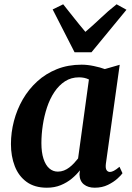

<svg xmlns="http://www.w3.org/2000/svg" viewBox="-20 -865 616 895"><path d="M473.5 -101.5Q471 -80.5 476.8 -72Q482.5 -63.5 492.5 -63.5Q500.5 -63.5 511 -69Q521.5 -74.5 537 -87.5L551 -57.5Q545.5 -49 527.8 -32.8Q510 -16.5 483 -3.2Q456 10 421.5 10Q390.5 10 371 -5.5Q351.5 -21 350.5 -52L352.5 -71Q337 -51 314.8 -32.5Q292.5 -14 263.5 -2Q234.5 10 198.5 10Q141.5 10 104.2 -17Q67 -44 49 -90.2Q31 -136.5 31 -193.5Q31 -247.5 45 -301Q59 -354.5 86.2 -401.8Q113.5 -449 153.5 -485.5Q193.5 -522 245.5 -542.8Q297.5 -563.5 360.5 -563.5Q387 -563.5 417.2 -557.2Q447.5 -551 468.5 -543L538 -563ZM394.5 -494.5Q384.5 -499.5 373 -502Q361.5 -504.5 348.5 -504.5Q311.5 -504.5 283 -486Q254.5 -467.5 233.5 -436Q212.5 -404.5 199.2 -364.5Q186 -324.5 179.5 -281.5Q173 -238.5 173 -197.5Q173 -154.5 182.8 -124.8Q192.5 -95 209.8 -80Q227 -65 249.5 -65Q264.5 -65 278 -70.2Q291.5 -75.5 303.2 -84.5Q315 -93.5 325.2 -104.5Q335.5 -115.5 344 -126.5ZM327.5 -621.5 225.5 -821 274.5 -845Q299.5 -814 325.2 -781.2Q351 -748.5 378 -716.5Q415.5 -748.5 449.8 -781.2Q484 -814 523.5 -845L569.5 -819.5L406.5 -621.5Z"/></svg>

Font: Merriweather 28pt
Style: Bold Italic
Weight: 700
Italic angle: -7.8°
Version: Version 2.101